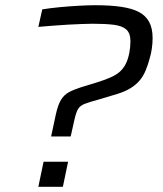

<svg xmlns="http://www.w3.org/2000/svg" viewBox="-20 -716 624 736"><path d="M176 -193 194 -277Q202 -314 214 -333.5Q226 -353 245 -363Q264 -373 292 -382L348 -399Q380 -409 402 -418.5Q424 -428 438 -440Q452 -452 461.5 -470Q471 -488 476 -515Q478 -526 479 -537Q480 -548 480 -558Q480 -589 464 -603Q448 -617 416 -621Q384 -625 335 -625Q319 -625 294 -624Q269 -623 240.5 -621.5Q212 -620 182.5 -617.5Q153 -615 127 -613L142 -680Q172 -685 209 -688.5Q246 -692 282.5 -694Q319 -696 346 -696Q402 -696 443.5 -690Q485 -684 511.5 -670.5Q538 -657 551.5 -632.5Q565 -608 565 -570Q565 -550 562 -529.5Q559 -509 554 -493Q547 -466 537.5 -444Q528 -422 514 -406Q500 -390 479.5 -377.5Q459 -365 430 -356L360 -335Q323 -325 305 -318Q287 -311 279.5 -298.5Q272 -286 266 -260L251 -193ZM127 0 147 -96H241L221 0Z"/></svg>

Font: Saira Expanded
Style: Italic
Weight: 400
Width: 7
Italic angle: -12°
Designer: Hector Gatti with collaboration of the Omnibus-Type team
Foundry: Omnibus-Type
Version: Version 1.101